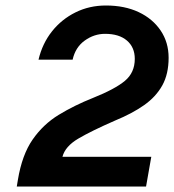

<svg xmlns="http://www.w3.org/2000/svg" viewBox="-20 -678 633 698"><path d="M207 -108H530L511 0H41L45 -24Q60 -115 98.5 -170.5Q137 -226 193.5 -260.5Q250 -295 318 -322Q398 -354 434 -384Q470 -414 470 -464Q470 -506 441.5 -530.5Q413 -555 362 -555Q322 -555 288 -530.5Q254 -506 244 -461H120Q134 -520 169 -564Q204 -608 254.5 -633Q305 -658 365 -658Q433 -658 484 -634Q535 -610 564 -567Q593 -524 593 -468Q593 -409 570 -367.5Q547 -326 503.5 -295.5Q460 -265 399 -240Q312 -202 264.5 -174Q217 -146 207 -108Z"/></svg>

Font: Overused Grotesk SemiBold
Style: Italic
Weight: 600
Italic angle: -10°
Version: Version 0.003